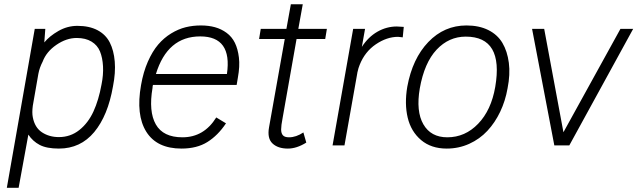

<svg xmlns="http://www.w3.org/2000/svg" viewBox="-20 -686 3008 906"><path d="M345.2 -564Q401.4 -564 440.2 -543.5Q479 -522.9 498 -485.6Q517.1 -448.2 521.5 -395.5Q525.9 -342.8 513.2 -278.8Q489.3 -140.6 424.6 -62.7Q359.9 15.1 257.8 15.1Q200.2 15.1 167.2 -2.2Q134.3 -19.5 113.8 -50.8L67.9 200.2H12.2L144 -549.8H193.8L189 -485.8Q213.4 -515.6 255.6 -539.8Q297.9 -564 345.2 -564ZM459 -287.1Q468.3 -333 466.1 -373.3Q463.9 -413.6 451.9 -443.1Q439.9 -472.7 411.9 -489.7Q383.8 -506.8 341.8 -506.8Q293.5 -506.8 246.1 -474.4Q198.7 -441.9 181.2 -395Q166.5 -366.7 161.1 -337.9L134.8 -187Q130.4 -154.3 134.8 -132.8Q144 -84 178.2 -61.5Q212.4 -39.1 257.8 -39.1Q312.5 -39.1 354.2 -72.3Q396 -105.5 420.9 -159.7Q445.8 -213.9 459 -287.1Z M927.7 -565.9Q964.4 -565.9 994.4 -557.6Q1024.4 -549.3 1049.3 -531Q1074.2 -512.7 1088.4 -483.9Q1102.5 -455.1 1107.4 -414.3Q1112.3 -373.5 1102.5 -319.8L1096.7 -285.2H701.7Q699.7 -277.3 699.7 -271Q680.7 -159.7 715.3 -98.9Q750 -38.1 840.8 -38.1Q942.4 -38.1 1000.5 -131.8L1046.4 -104Q1008.3 -46.9 958.7 -15.9Q909.2 15.1 836.4 15.1Q720.2 15.1 670.4 -64.2Q620.6 -143.6 645.5 -284.2Q656.2 -346.2 677.7 -395Q699.2 -443.8 726.3 -475.6Q753.4 -507.3 787.4 -528.1Q821.3 -548.8 855.7 -557.4Q890.1 -565.9 927.7 -565.9ZM924.8 -514.2Q770 -514.2 715.8 -336.9H1050.8Q1076.7 -514.2 924.8 -514.2Z M1379.4 -502 1313.5 -128.9Q1306.6 -93.3 1306.6 -75.2Q1306.6 -57.1 1314.9 -47.6Q1323.2 -38.1 1343.8 -38.1Q1377 -38.1 1411.6 -61L1425.3 -13.2Q1379.9 15.1 1338.4 15.1Q1291.5 15.1 1265.9 -9Q1240.2 -33.2 1249.5 -85L1323.7 -502H1202.6L1210.4 -549.8H1331.5L1352.5 -666H1408.7L1387.7 -549.8H1522.5L1514.6 -502Z M1852.5 -561Q1862.8 -561 1885.3 -559.1L1880.4 -509.8Q1860.8 -512.2 1858.4 -512.2Q1805.7 -512.2 1753.7 -477.1Q1701.7 -441.9 1677.2 -379.9Q1671.4 -366.7 1666.5 -344.2L1665.5 -337.9L1605.5 0H1549.3L1646.5 -549.8H1702.6L1687.5 -464.8Q1717.8 -511.7 1761 -536.4Q1804.2 -561 1852.5 -561ZM1665.5 -337.9V-336.9Z M2181.2 -565.9Q2240.7 -565.9 2284.2 -544.2Q2327.6 -522.5 2350.8 -483.4Q2374 -444.3 2381.1 -389.6Q2388.2 -335 2375 -269Q2364.7 -210 2340.3 -158.7Q2315.9 -107.4 2279.8 -68.6Q2243.7 -29.8 2194.1 -7.3Q2144.5 15.1 2087.9 15.1Q2014.6 15.1 1967 -25.1Q1919.4 -65.4 1903.8 -130.9Q1888.2 -196.3 1901.9 -276.9Q1926.3 -409.7 2001.2 -487.8Q2076.2 -565.9 2181.2 -565.9ZM2177.7 -513.2Q2098.1 -513.2 2040.3 -451.7Q1982.4 -390.1 1960.9 -269Q1942.4 -160.6 1977.8 -99.4Q2013.2 -38.1 2090.8 -38.1Q2174.8 -38.1 2236.3 -102.1Q2297.9 -166 2316.9 -275.9Q2357.4 -513.2 2177.7 -513.2Z M2907.7 -549.8H2967.8L2666.5 0H2595.7L2490.7 -549.8H2547.9L2638.7 -62Z"/></svg>

Font: Stilu Light
Style: Italic
Weight: 300
Italic angle: -10°
Designer: Genilson Lima Santos
Foundry: Genilson Lima Santos
Version: Version 1.200;PS 001.200;hotconv 1.0.88;makeotf.lib2.5.64775